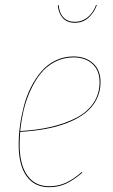

<svg xmlns="http://www.w3.org/2000/svg" viewBox="-20 -759 462 788"><path d="M217.3 -737.3 220.7 -738.3Q223.6 -705.1 240.7 -687.3Q257.8 -669.4 287.1 -669.4Q316.4 -669.4 339.1 -687.5Q361.8 -705.6 374.5 -738.8L377.4 -737.3Q365.2 -705.6 342.3 -685.5Q319.3 -665.5 287.1 -665.5Q254.9 -665.5 237.3 -685.5Q219.7 -705.6 217.3 -737.3ZM392.6 -421.9Q392.6 -381.8 375.2 -349.1Q357.9 -316.4 328.1 -293.7Q298.3 -271 256.1 -254.6Q213.9 -238.3 166.3 -229.7Q118.7 -221.2 63 -217.8Q60.5 -187.5 60.5 -166Q60.5 -83 92.3 -38.8Q124 5.4 181.6 5.4Q219.2 5.4 250 -8.8Q280.8 -22.9 315.9 -53.2L317.9 -50.3Q281.7 -19.5 250.7 -5.1Q219.7 9.3 181.6 9.3Q122.1 9.3 89.4 -35.6Q56.6 -80.6 56.6 -165.5Q56.6 -203.6 62 -243.2Q67.4 -282.7 78.1 -324Q88.9 -365.2 107.2 -401.4Q125.5 -437.5 149.7 -465.8Q173.8 -494.1 207.8 -510.7Q241.7 -527.3 281.7 -527.3Q331.1 -527.3 361.8 -499.5Q392.6 -471.7 392.6 -421.9ZM281.7 -523.4Q240.2 -523.4 205.3 -505.1Q170.4 -486.8 146.5 -456.8Q122.6 -426.8 104.5 -386.7Q86.4 -346.7 76.9 -305.7Q67.4 -264.6 63 -221.2Q132.8 -225.1 190.2 -238.5Q247.6 -252 293 -275.4Q338.4 -298.8 363.5 -336.2Q388.7 -373.5 388.7 -421.9Q388.7 -470.2 359.1 -496.8Q329.6 -523.4 281.7 -523.4Z"/></svg>

Font: Fira Sans Compressed Four
Style: Italic
Weight: 100
Width: 3
Italic angle: -8°
Designer: Carrois Corporate & Edenspiekermann AG
Foundry: Carrois Corporate GbR & Edenspiekermann AG
Version: Version 4.203;PS 004.203;hotconv 1.0.88;makeotf.lib2.5.64775